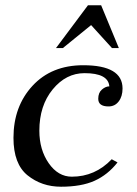

<svg xmlns="http://www.w3.org/2000/svg" viewBox="-20 -697 518 727"><path d="M363 -677 430 -515H404L325 -602L218 -515H192L313 -677ZM352 -323Q352 -346 366 -358Q380 -370 394 -370Q390 -420 300 -420Q230 -420 179.5 -358.5Q129 -297 129 -202Q129 -130 164.5 -79Q200 -28 252 -28Q340 -28 403 -94L425 -82Q388 -35 338 -12.5Q288 10 211 10Q138 10 84.5 -33Q31 -76 31 -175Q31 -294 103 -372Q175 -450 295 -450Q444 -450 444 -362Q444 -332 429.5 -313Q415 -294 391 -294Q352 -294 352 -323Z"/></svg>

Font: Judson
Style: Italic
Weight: 400
Italic angle: -9.5°
Version: Version 20110429